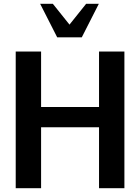

<svg xmlns="http://www.w3.org/2000/svg" viewBox="-20 -994 740 1014"><path d="M637 0V-722H503V-429H197V-722H63V0H197V-322H503V0ZM282 -797H412L502 -974H435L347 -864L259 -974H192Z"/></svg>

Font: Perun SemiBold
Style: Regular
Weight: 600
Foundry: Copyright (c) Stefan Peev, Context Ltd, 2016
Version: Version 1.089